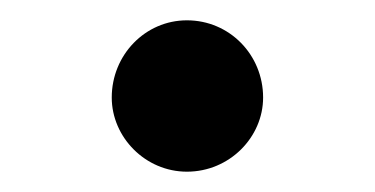

<svg xmlns="http://www.w3.org/2000/svg" viewBox="-20 -458 369 189"><path d="M164 -289C206 -289 239 -323 239 -362C239 -404 206 -438 164 -438C123 -438 90 -404 90 -362C90 -323 123 -289 164 -289Z"/></svg>

Font: Noto Serif CJK JP Medium
Style: Regular
Weight: 500
Designer: Ryoko NISHIZUKA 西塚涼子 (kana & ideographs); Frank Grießhammer (Latin, Greek & Cyrillic); Wenlong ZHANG 张文龙 (bopomofo); San
Foundry: Adobe Systems Incorporated
Version: Version 1.000;PS 1;hotconv 16.6.53;makeotf.lib2.5.65590